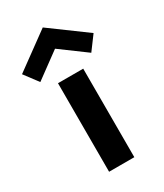

<svg xmlns="http://www.w3.org/2000/svg" viewBox="-234 -703 660 771"><g transform="rotate(-30 96.0 -317.5)"><path d="M-21.5 -450 -69.5 -514 96.5 -635 262 -513.5 214.5 -449.5 96.5 -536.5ZM37.5 0V-410.5H154.5V0Z"/></g></svg>

Font: League Spartan SemiBold
Style: Regular
Weight: 600
Foundry: The League of Moveable Type
Version: Version 2.002